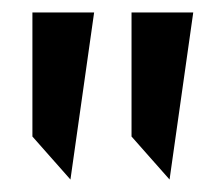

<svg xmlns="http://www.w3.org/2000/svg" viewBox="-20 -770 358 308"><path d="M32 -551 93 -482 131 -750H32ZM191 -551 252 -482 290 -750H191Z"/></svg>

Font: Asimov Pro
Style: Bd
Weight: 700
Designer: Google
Version: Version 2.000980; 2014